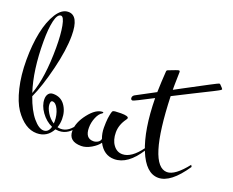

<svg xmlns="http://www.w3.org/2000/svg" viewBox="-156 -984 1508 1242"><g transform="rotate(20 597.5 -363.0)"><path d="M220 -189Q208 -189 208 -165Q208 -141 227.5 -108.5Q247 -76 277 -57Q278 -62 278 -72Q278 -116 261 -152.5Q244 -189 220 -189ZM33 -535Q33 -335 79 -195Q124 -318 124 -524Q124 -613 113 -671Q102 -729 83 -729Q58 -729 45.5 -675.5Q33 -622 33 -535ZM192 -630Q192 -532 158.5 -396Q125 -260 86 -175Q117 -87 157 -39.5Q197 8 230 8Q263 8 274 -33Q229 -53 197.5 -97Q166 -141 166 -185Q166 -208 177 -222Q188 -236 209 -236Q261 -236 289.5 -196.5Q318 -157 318 -102Q318 -71 308 -43Q318 -40 331 -40Q386 -40 429 -110L437 -100Q392 -23 324 -23Q316 -23 300 -25Q265 40 194 40Q112 40 44 -58Q11 -107 -9.5 -192.5Q-30 -278 -30 -383Q-30 -488 -12.5 -573Q5 -658 40 -713Q75 -768 120 -768Q192 -768 192 -630Z M609 -262Q612 -268 663.5 -268Q715 -268 715 -253Q715 -250 709 -241Q674 -193 674 -141Q674 -89 698.5 -55.5Q723 -22 761 -22Q823 -22 887 -110L894 -98Q816 26 722 26Q651 26 613 -47Q597 -23 561 -2Q525 19 493 19Q406 19 406 -54Q406 -111 454.5 -173.5Q503 -236 550 -236Q554 -236 554 -233Q554 -230 550 -226Q529 -215 514.5 -180.5Q500 -146 500 -110Q500 -37 556 -37Q572 -37 586.5 -45.5Q601 -54 604 -70Q591 -105 591 -143Q591 -181 594 -207Q602 -262 609 -262Z M927 -482Q943 -12 1072 -12Q1127 -12 1204 -110L1211 -98Q1117 42 1031.5 42Q946 42 893 -88.5Q840 -219 837 -436Q713 -371 705 -371Q692 -371 692 -385Q692 -399 706 -407L837 -477Q839 -553 844 -621Q844 -630 853 -633Q913 -657 920.5 -657Q928 -657 928 -648Q926 -598 926 -557V-525L978 -553Q1189 -666 1194.5 -666Q1200 -666 1203 -663Q1225 -641 1225 -638Q1225 -635 1219 -630.5Q1213 -626 1174.5 -606.5Q1136 -587 1059.5 -549Q983 -511 927 -482Z"/></g></svg>

Font: Mr Bedfort
Style: Regular
Weight: 400
Designer: Alejandro Paul
Foundry: Alejandro Paul
Version: Version 1.000